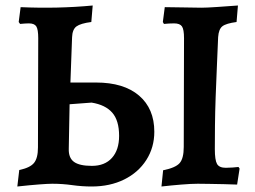

<svg xmlns="http://www.w3.org/2000/svg" viewBox="-20 -668 928 698"><path d="M313 10Q278 10 242.5 5Q207 0 170 0Q155 0 122 2.5Q89 5 43 10L50 -50Q89 -58 103.5 -75.5Q118 -93 118 -132L119 -529Q119 -561 112 -572Q105 -583 85 -583Q80 -583 71 -582.5Q62 -582 53 -581L48 -588L55 -642Q122 -639 188 -640.5Q254 -642 317 -648L312 -588Q273 -583 258 -572Q243 -561 242 -532L236 -368H329Q430 -368 485.5 -320.5Q541 -273 541 -189Q541 -132 512 -86.5Q483 -41 431.5 -15.5Q380 10 313 10ZM314 -65Q361 -65 387 -94Q413 -123 413 -174Q413 -230 388 -258.5Q363 -287 313 -295L233 -289L230 -127Q229 -94 249 -79.5Q269 -65 314 -65ZM567 10 573 -49Q618 -58 633 -75Q648 -92 648 -134L649 -529Q649 -561 641.5 -572Q634 -583 613 -583Q606 -583 595 -582.5Q584 -582 576 -581L572 -588L579 -642Q610 -642 647 -641Q684 -640 712 -640Q731 -640 767.5 -642.5Q804 -645 845 -648L840 -588Q802 -583 788.5 -572.5Q775 -562 773 -533Q771 -483 768.5 -427Q766 -371 764 -315.5Q762 -260 761.5 -211Q761 -162 761 -126Q761 -86 769 -72Q777 -58 801 -58Q813 -58 825.5 -59Q838 -60 847 -61L851 -55L842 3Q821 2 794 1.5Q767 1 741 0.5Q715 0 699 0Q676 0 639 3Q602 6 567 10Z"/></svg>

Font: Alegreya SemiBold
Style: Regular
Weight: 600
Designer: Juan Pablo del Peral
Foundry: Huerta Tipografica
Version: Version 2.009